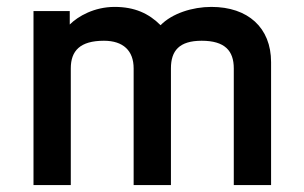

<svg xmlns="http://www.w3.org/2000/svg" viewBox="-20 -536 879 556"><path d="M77 0H185V-338C185 -389 212 -418 281 -418C337 -418 367 -389 367 -338V0H475V-338C475 -389 499 -418 564 -418C631 -418 657 -389 657 -338V0H765V-356C765 -456 698 -516 592 -516C537 -516 478 -497 445 -463C411 -497 370 -516 312 -516C253 -516 206 -489 182 -465V-504H77Z"/></svg>

Font: Finlandica Medium
Style: Regular
Weight: 500
Designer: Niklas Ekholm, Juho Hiilivirta, Jaakko Suomalainen
Foundry: Helsinki Type Studio
Version: Version 2.000;Glyphs 3.2 (3202)